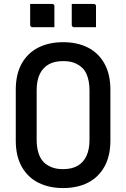

<svg xmlns="http://www.w3.org/2000/svg" viewBox="-20 -934 640 974"><path d="M300 -720Q372 -720 425.5 -693Q479 -666 509.5 -612Q540 -558 540 -479V-221Q540 -142 509.5 -88Q479 -34 425.5 -7Q372 20 300 20Q229 20 175 -7Q121 -34 90.5 -88Q60 -142 60 -221V-479Q60 -558 90.5 -612Q121 -666 175 -693Q229 -720 300 -720ZM166 -223Q166 -188 175 -158.5Q184 -129 203 -110Q219 -95 242.5 -85.5Q266 -76 300 -76Q346 -76 375.5 -94Q405 -112 419.5 -145Q434 -178 434 -223V-477Q434 -500 430 -521.5Q426 -543 418 -560.5Q410 -578 397 -590Q380 -606 357 -615Q334 -624 300 -624Q254 -624 224.5 -606Q195 -588 180.5 -555.5Q166 -523 166 -477ZM133 -914Q161 -914 189 -914Q217 -914 245 -914Q249 -914 251 -912.5Q253 -911 254.5 -909Q256 -907 256 -903V-796Q228 -796 200 -796Q172 -796 144 -796Q141 -796 138.5 -797.5Q136 -799 134.5 -801.5Q133 -804 133 -807ZM344 -914Q372 -914 400 -914Q428 -914 456 -914Q460 -914 462 -912.5Q464 -911 465.5 -909Q467 -907 467 -903V-796Q439 -796 411 -796Q383 -796 355 -796Q352 -796 349.5 -797.5Q347 -799 345.5 -801.5Q344 -804 344 -807Z"/></svg>

Font: Recursive Monospace Medium
Style: Regular
Weight: 500
Version: Version 1.047